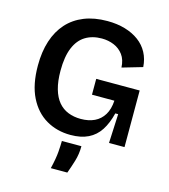

<svg xmlns="http://www.w3.org/2000/svg" viewBox="-129 -774 967 1101"><g transform="rotate(15 355.0 -223.5)"><path d="M335 13Q254 13 190 -24.5Q126 -62 89 -136.5Q52 -211 52 -324Q52 -406 73 -470.5Q94 -535 134.5 -580Q175 -625 234.5 -649Q294 -673 372 -673Q430 -673 477.5 -659Q525 -645 560 -619Q595 -593 615 -555.5Q635 -518 638 -471L518 -436Q516 -482 494.5 -511Q473 -540 439.5 -554Q406 -568 367 -568Q311 -568 270 -543Q229 -518 207 -465Q185 -412 185 -329Q185 -266 198 -220.5Q211 -175 235 -146.5Q259 -118 293 -104.5Q327 -91 368 -91Q415 -91 449.5 -107.5Q484 -124 504.5 -157.5Q525 -191 528 -242H395V-336H653V-222V0H561L569 -173H552Q537 -112 510 -70.5Q483 -29 440 -8Q397 13 335 13ZM276 226Q291 164 294 123Q297 82 297 59H413Q413 106 400 148.5Q387 191 374 226Z"/></g></svg>

Font: Bricolage Grotesque 18pt SemiBold
Style: Regular
Weight: 600
Version: Version 1.001;gftools[0.9.33.dev8+g029e19f]